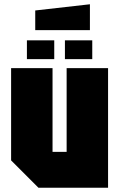

<svg xmlns="http://www.w3.org/2000/svg" viewBox="-20 -879 558 899"><path d="M486 -560V0H160L32 -128V-560H226V-168H292V-560ZM106 -602V-690H234V-602ZM284 -602V-690H412V-602ZM145 -738V-830L401 -859V-738Z"/></svg>

Font: Tektur Condensed ExtraBold
Style: Regular
Weight: 800
Width: 3
Designer: Adam Jagosz
Foundry: Adam Jagosz
Version: Version 1.005;gftools[0.9.30]